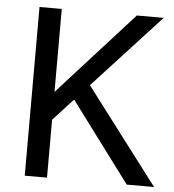

<svg xmlns="http://www.w3.org/2000/svg" viewBox="-51 -759 731 806"><g transform="rotate(5 314.0 -355.5)"><path d="M83 0H176.8V-244.1L606.4 -710.9H493.2L176.8 -361.3V-710.9H83ZM512.7 0H627.9L297.9 -434.6L237.3 -369.1Z"/></g></svg>

Font: Roboto Flex
Style: Regular
Weight: 400
Designer: Berlow after Robertson
Foundry: Google
Version: Version 3.200;gftools[0.9.32]